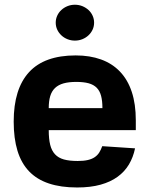

<svg xmlns="http://www.w3.org/2000/svg" viewBox="-20 -789 638 819"><path d="M302.9 -552.6Q363.6 -552.6 411.2 -535.3Q458.8 -518.1 491.8 -483.5Q524.9 -448.9 542.1 -397Q559.3 -345.2 559.3 -275.6V-234H187.9V-233.7Q187.9 -196.4 194.1 -171.3Q200.3 -146.3 214.7 -130.9Q229 -115.4 252.7 -108.8Q276.3 -102.3 311.4 -102.3Q337 -102.3 354.4 -106.4Q371.8 -110.4 383.7 -118.4Q395.6 -126.4 403.1 -138.1Q410.5 -149.9 416.2 -165.5L556.1 -156.2Q548.3 -118.3 530 -87.5Q511.7 -56.8 481.7 -35Q451.7 -13.1 408.9 -1.2Q366.1 10.7 308.9 10.7Q239.3 10.7 188.4 -6.4Q137.4 -23.4 104 -58.2Q70.7 -93 54.5 -146Q38.4 -198.9 38.4 -270.2Q38.4 -409.8 103.9 -481.2Q169.4 -552.6 302.9 -552.6ZM187.9 -327.8H416.9Q416.9 -358.7 411.2 -380.1Q405.5 -401.6 392.4 -414.8Q379.3 -427.9 358 -433.8Q336.6 -439.6 305.4 -439.6Q273.4 -439.6 251.2 -433.4Q229 -427.2 214.8 -413.7Q200.6 -400.2 194.2 -378.9Q187.9 -357.6 187.9 -327.8ZM217.7 -692.5Q217.7 -708.1 224.1 -722.1Q230.5 -736.2 241.7 -746.4Q252.8 -756.7 267.8 -762.8Q282.7 -768.8 299.4 -768.8Q316.4 -768.8 331.3 -762.8Q346.2 -756.7 357.4 -746.4Q368.6 -736.2 375 -722.1Q381.4 -708.1 381.4 -692.5Q381.4 -676.5 375 -662.6Q368.6 -648.8 357.4 -638.3Q346.2 -627.8 331.3 -621.8Q316.4 -615.8 299.4 -615.8Q282.7 -615.8 267.8 -621.8Q252.8 -627.8 241.7 -638.3Q230.5 -648.8 224.1 -662.6Q217.7 -676.5 217.7 -692.5Z"/></svg>

Font: Cannonade
Style: Bold
Weight: 700
Designer: Rasmus Andersson
Foundry: rsms
Version: Version 3.012;git-f93a4a705